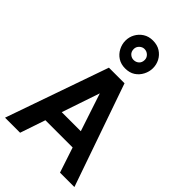

<svg xmlns="http://www.w3.org/2000/svg" viewBox="-296 -1130 1235 1235"><g transform="rotate(45 321.5 -512.0)"><path d="M6 0 251 -700H380L143 0ZM164 -172V-283H486V-172ZM506 0 274 -700H393L637 0ZM328 -770Q290 -770 262 -788Q234 -806 218.5 -836Q203 -866 203 -898Q203 -931 218.5 -959.5Q234 -988 262 -1006Q290 -1024 328 -1024Q368 -1024 396 -1006Q424 -988 439 -959.5Q454 -931 454 -898Q454 -866 438.5 -836Q423 -806 395.5 -788Q368 -770 328 -770ZM328 -847Q349 -847 364 -860.5Q379 -874 379 -898Q379 -918 364 -932.5Q349 -947 328 -947Q309 -947 294 -932.5Q279 -918 279 -898Q279 -874 294 -860.5Q309 -847 328 -847Z"/></g></svg>

Font: Inclusive Sans SemiBold
Style: Regular
Weight: 600
Designer: Olivia King
Foundry: Olivia King
Version: Version 2.004